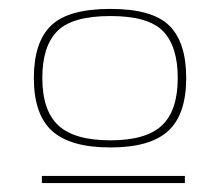

<svg xmlns="http://www.w3.org/2000/svg" viewBox="-20 -695 494 431"><path d="M56 -520Q56 -600 94.5 -637.5Q133 -675 228 -675Q322 -675 360 -637.5Q398 -600 398 -520Q398 -438 357.5 -401Q317 -364 228 -364Q138 -364 97 -401Q56 -438 56 -520ZM75 -520Q75 -447 111 -413.5Q147 -380 228 -380Q308 -380 343.5 -413.5Q379 -447 379 -520Q379 -591 346 -625Q313 -659 228 -659Q142 -659 108.5 -625Q75 -591 75 -520ZM74 -284V-300H395V-284Z"/></svg>

Font: Georama Extended Thin
Style: Regular
Weight: 100
Width: 7
Designer: Jean-Baptiste Levee
Foundry: Production Type
Version: Version 1.000